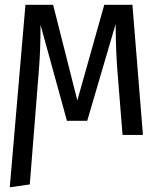

<svg xmlns="http://www.w3.org/2000/svg" viewBox="-20 -560 655 797"><path d="M20.5 217.4 85.6 -540H200.5L301 -143.1L412.8 -540H529.7L573.3 0H488.7L467.2 -268.2Q464.1 -308.7 462.3 -351.8Q460.5 -394.9 460 -460L342.1 -58.5H257.9L148.2 -456.9Q148.2 -404.6 146.7 -360.3Q145.1 -315.9 141.5 -270.3L103.6 205.6Z"/></svg>

Font: FiraCode Nerd Font Mono
Style: Regular
Weight: 400
Monospace: yes
Designer: Carrois Corporate, Edenspiekermann AG, Nikita Prokopov
Foundry: Carrois Corporate, Edenspiekermann AG, Nikita Prokopov
Version: Version 6.002;Nerd Fonts 3.4.0